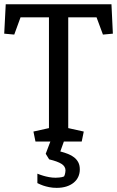

<svg xmlns="http://www.w3.org/2000/svg" viewBox="-32 -681 563 924"><path d="M203.6 -597.7H66.9L36.6 -514.6L-11.7 -519L-4.4 -660.6H504.4L511.2 -519L463.4 -514.6L432.6 -597.7H296.4V-64.5L371.1 -47.9L361.3 0H275.4L258.3 47.9Q278.8 53.2 295.9 60.1Q313 66.9 325.4 76.9Q337.9 86.9 345 100.8Q352.1 114.7 352.1 134.3Q352.1 153.8 344.5 170.2Q336.9 186.5 322.5 198.2Q308.1 210 287.4 216.6Q266.6 223.1 240.7 223.1Q221.2 223.1 204.6 219.7Q188 216.3 175.3 211.9Q160.6 206.5 147.9 200.2V154.8Q161.1 160.2 175.8 164.6Q188.5 168.5 204.1 171.4Q219.7 174.3 235.8 174.3Q245.6 174.3 253.2 173.3Q260.7 172.4 266.1 171.4Q272 169.9 276.4 168Q277.8 164.6 279.8 159.7Q280.8 155.8 282 150.4Q283.2 145 283.2 139.2Q283.2 120.1 264.4 107.9Q245.6 95.7 204.6 85.9L188 59.1L210.4 0H138.7L128.9 -47.9L203.6 -64.5Z"/></svg>

Font: Noticia Text
Style: Regular
Weight: 400
Designer: JM Sole
Foundry: JM Sole
Version: Version 1.003